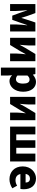

<svg xmlns="http://www.w3.org/2000/svg" viewBox="1725 -2348 830 4320"><g transform="rotate(90 2140.0 -188.0)"><path d="M72 0H227V-132C227 -194 214 -319 209 -384H213C229 -335 253 -270 269 -221L332 -49H427L488 -221C504 -270 528 -333 544 -384H549C542 -319 530 -194 530 -132V0H688V-569H486L424 -383C411 -337 398 -298 385 -258H380C368 -298 355 -337 341 -383L274 -569H72Z M831 0H992L1132 -230C1150 -262 1178 -315 1197 -349H1201C1194 -279 1185 -204 1185 -148V0H1357V-569H1195L1056 -339C1039 -306 1009 -254 991 -220H988C994 -289 1003 -365 1003 -421V-569H831Z M1501 207H1679V44L1673 -45C1711 -7 1757 14 1805 14C1927 14 2044 -98 2044 -294C2044 -469 1958 -583 1822 -583C1763 -583 1707 -554 1662 -514H1659L1646 -569H1501ZM1763 -132C1736 -132 1707 -140 1679 -165V-390C1709 -423 1736 -438 1769 -438C1832 -438 1861 -391 1861 -291C1861 -177 1817 -132 1763 -132Z M2159 0H2320L2460 -230C2478 -262 2506 -315 2525 -349H2529C2522 -279 2513 -204 2513 -148V0H2685V-569H2523L2384 -339C2367 -306 2337 -254 2319 -220H2316C2322 -289 2331 -365 2331 -421V-569H2159Z M2829 0H3613V-569H3436V-139H3305V-569H3136V-139H3004V-569H2829Z M4014 14C4080 14 4158 -9 4217 -51L4158 -158C4117 -134 4079 -122 4038 -122C3966 -122 3912 -154 3896 -232H4230C4234 -246 4238 -277 4238 -309C4238 -464 4158 -583 3994 -583C3857 -583 3724 -469 3724 -285C3724 -96 3850 14 4014 14ZM3893 -349C3905 -416 3948 -447 3997 -447C4062 -447 4087 -405 4087 -349Z"/></g></svg>

Font: Noto Sans TC Black
Style: Regular
Weight: 900
Designer: Ryoko NISHIZUKA 西塚涼子 (kana, bopomofo & ideographs); Paul D. Hunt (Latin, Greek & Cyrillic); Sandoll Communications 산돌커뮤니
Foundry: Adobe
Version: Version 2.004;hotconv 1.0.118;makeotfexe 2.5.65603